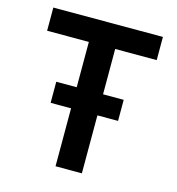

<svg xmlns="http://www.w3.org/2000/svg" viewBox="-105 -790 810 880"><g transform="rotate(15 300.0 -350.0)"><path d="M238 0H363V-590H560V-700H40V-590H238ZM141 -275H461V-375H141Z"/></g></svg>

Font: CommitMonoV143 ExtLt
Style: Regular
Weight: 200
Monospace: yes
Designer: Eigil Nikolajsen
Foundry: Eigil Nikolajsen
Version: Version 1.143